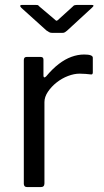

<svg xmlns="http://www.w3.org/2000/svg" viewBox="-20 -762 423 782"><path d="M91 0Q84 0 80.5 -3.5Q77 -7 77 -13V-517Q77 -530 88 -530H146Q157 -530 157 -519V-454Q157 -448 160 -447Q163 -446 168 -451Q194 -482 219.5 -501.5Q245 -521 271 -530.5Q297 -540 323 -540Q358 -540 358 -527V-467Q358 -457 349 -459Q340 -460 328.5 -461Q317 -462 304 -462Q282 -462 257 -452.5Q232 -443 210.5 -426Q189 -409 175 -388Q161 -367 161 -346V-15Q161 0 146 0H91ZM276 -735Q280 -740 284.5 -741Q289 -742 294 -742H353Q368 -742 354 -730L253 -637Q249 -634 245 -631Q241 -628 233 -628H194Q185 -628 180 -631Q175 -634 169 -638L67 -730Q62 -735 62.5 -738.5Q63 -742 69 -742H123Q130 -742 133 -741.5Q136 -741 141 -735L199 -686Q208 -677 211 -677.5Q214 -678 222 -686Z"/></svg>

Font: Libre Franklin
Style: Regular
Weight: 400
Designer: Pablo Impallari, Rodrigo Fuenzalida, Nhung Nguyen
Foundry: Impallari Type
Version: Version 3.000